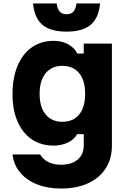

<svg xmlns="http://www.w3.org/2000/svg" viewBox="-20 -866 740 1105"><path d="M624 -27Q624 48 588 103.5Q552 159 486.5 189Q421 219 330 219Q253 219 193 195Q133 171 96 127Q59 83 52 23H211Q227 51 258 66.5Q289 82 330 82Q392 82 427 52.5Q462 23 462 -29V-94H424Q407 -63 370 -45.5Q333 -28 289 -28Q216 -28 163 -64Q110 -100 81 -166.5Q52 -233 52 -324Q52 -418 81 -487Q110 -556 163 -593.5Q216 -631 289 -631Q335 -631 371.5 -611.5Q408 -592 425 -558H462V-615H624ZM208 -326Q208 -249 243 -207Q278 -165 339 -165Q401 -165 435.5 -207Q470 -249 470 -326Q470 -403 435.5 -445Q401 -487 339 -487Q278 -487 243 -445Q208 -403 208 -326ZM306 -846Q310 -814 324 -799Q338 -784 363 -784Q389 -784 402.5 -799Q416 -814 420 -846H556Q548 -762 501.5 -723Q455 -684 363 -684Q271 -684 224.5 -723Q178 -762 170 -846Z"/></svg>

Font: Martian Mono
Style: Bold
Weight: 700
Designer: Roman Shamin
Foundry: Evil Martians
Version: Version 1.000